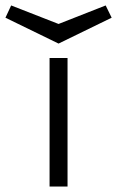

<svg xmlns="http://www.w3.org/2000/svg" viewBox="-87 -685 430 705"><path d="M95 0V-472H161V0ZM128 -525 -67 -620 -46 -665 128 -597 301 -665 323 -620Z"/></svg>

Font: Lil Grotesk
Style: Regular
Weight: 400
Designer: Bastien Sozeau
Foundry: NBR — Bastien Sozeau
Version: Version 4.002; ttfautohint (v1.8.4.7-5d5b)